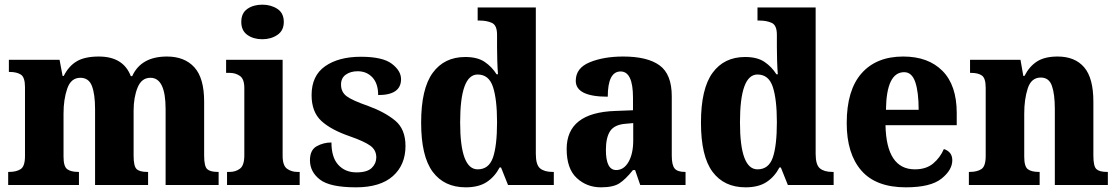

<svg xmlns="http://www.w3.org/2000/svg" viewBox="-20 -792 4786 822"><path d="M15 0H318V-56H315Q284 -56 268 -67.5Q252 -79 252 -121V-306Q252 -367 268 -413Q284 -459 324 -459Q360 -459 373.5 -424Q387 -389 387 -325V0H614V-56H610Q578 -56 565 -68Q552 -80 552 -126V-318Q552 -375 569 -417Q586 -459 624 -459Q689 -459 689 -325V0H916V-56H912Q880 -56 867 -68Q854 -80 854 -126V-357Q854 -458 812 -504Q770 -550 695 -550Q584 -550 546 -466H540Q508 -550 403 -550Q343 -550 308.5 -529.5Q274 -509 253 -467H248L235 -536H18V-484H21Q52 -484 69.5 -472.5Q87 -461 87 -419V-124Q87 -80 68.5 -68Q50 -56 19 -56H15Z M1103 -624Q1140 -624 1167.5 -642.5Q1195 -661 1195 -698Q1195 -736 1167.5 -754Q1140 -772 1103 -772Q1065 -772 1039 -754Q1013 -736 1013 -698Q1013 -661 1039 -642.5Q1065 -624 1103 -624ZM952 0H1263V-56H1253Q1228 -56 1209 -69.5Q1190 -83 1190 -125V-536H948V-480H964Q988 -480 1007 -467Q1026 -454 1026 -415V-127Q1026 -84 1007.5 -70Q989 -56 963 -56H952Z M1504 10Q1608 10 1662 -38Q1716 -86 1716 -167Q1716 -239 1672 -275.5Q1628 -312 1557 -338Q1488 -362 1464 -380Q1440 -398 1440 -430Q1440 -458 1460.5 -472.5Q1481 -487 1511 -487Q1550 -487 1574.5 -460.5Q1599 -434 1599 -385Q1697 -385 1697 -453Q1697 -489 1657.5 -519Q1618 -549 1525 -549Q1430 -549 1372 -508.5Q1314 -468 1314 -385Q1314 -313 1355.5 -274.5Q1397 -236 1479 -208Q1539 -187 1565 -168.5Q1591 -150 1591 -118Q1591 -92 1571.5 -73Q1552 -54 1506 -54Q1458 -54 1428.5 -86Q1399 -118 1399 -182Q1365 -182 1336 -166Q1307 -150 1307 -106Q1307 -56 1350 -23Q1393 10 1504 10Z M1974 10Q2029 10 2063.5 -12.5Q2098 -35 2119 -75H2125L2155 0H2351V-56H2345Q2311 -56 2292.5 -71Q2274 -86 2274 -133V-760H2025V-704H2033Q2064 -704 2086 -694Q2108 -684 2108 -643V-590Q2108 -562 2109 -530.5Q2110 -499 2112 -474H2106Q2086 -506 2055 -527Q2024 -548 1972 -548Q1882 -548 1832.5 -480Q1783 -412 1783 -267Q1783 -123 1832.5 -56.5Q1882 10 1974 10ZM2025 -67Q1950 -67 1950 -268Q1950 -473 2025 -473Q2073 -473 2090.5 -420Q2108 -367 2108 -269Q2108 -168 2090.5 -117.5Q2073 -67 2025 -67Z M2553 10Q2605 10 2631.5 -7Q2658 -24 2690 -64H2699L2721 0H2915V-56H2912Q2880 -56 2868 -71Q2856 -86 2856 -126V-380Q2856 -474 2804 -512Q2752 -550 2648 -550Q2565 -550 2505 -525.5Q2445 -501 2445 -446Q2445 -378 2582 -378Q2582 -486 2637 -486Q2690 -486 2690 -374V-320L2614 -317Q2406 -310 2406 -154Q2406 -70 2449 -30Q2492 10 2553 10ZM2618 -64Q2574 -64 2574 -150Q2574 -203 2592 -230.5Q2610 -258 2657 -262L2691 -265V-191Q2691 -134 2671 -99Q2651 -64 2618 -64Z M3172 10Q3227 10 3261.5 -12.5Q3296 -35 3317 -75H3323L3353 0H3549V-56H3543Q3509 -56 3490.5 -71Q3472 -86 3472 -133V-760H3223V-704H3231Q3262 -704 3284 -694Q3306 -684 3306 -643V-590Q3306 -562 3307 -530.5Q3308 -499 3310 -474H3304Q3284 -506 3253 -527Q3222 -548 3170 -548Q3080 -548 3030.5 -480Q2981 -412 2981 -267Q2981 -123 3030.5 -56.5Q3080 10 3172 10ZM3223 -67Q3148 -67 3148 -268Q3148 -473 3223 -473Q3271 -473 3288.5 -420Q3306 -367 3306 -269Q3306 -168 3288.5 -117.5Q3271 -67 3223 -67Z M3858 10Q3964 10 4010.5 -27Q4057 -64 4057 -106Q4057 -142 4021 -154Q4005 -117 3975 -92Q3945 -67 3897 -67Q3775 -67 3771 -256H4076V-308Q4076 -427 4015 -488.5Q3954 -550 3847 -550Q3732 -550 3668.5 -478Q3605 -406 3605 -265Q3605 -134 3667.5 -62Q3730 10 3858 10ZM3773 -322Q3775 -483 3851 -483Q3884 -483 3898.5 -440.5Q3913 -398 3913 -322Z M4128 0H4431V-56H4427Q4396 -56 4380.5 -67.5Q4365 -79 4365 -121V-306Q4365 -367 4380 -413.5Q4395 -460 4436 -460Q4471 -460 4483.5 -424.5Q4496 -389 4496 -325V0H4723V-56H4719Q4687 -56 4674 -68Q4661 -80 4661 -126V-357Q4661 -458 4621.5 -504Q4582 -550 4508 -550Q4453 -550 4420 -529Q4387 -508 4366 -467H4361L4349 -536H4133V-480H4137Q4168 -480 4184 -468.5Q4200 -457 4200 -416V-124Q4200 -80 4181.5 -68Q4163 -56 4132 -56H4128Z"/></svg>

Font: Noto Serif SemiCondensed Extra
Style: Regular
Weight: 800
Width: 4
Designer: Monotype Design Team
Foundry: Monotype Imaging Inc.
Version: Version 1.002